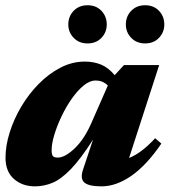

<svg xmlns="http://www.w3.org/2000/svg" viewBox="-20 -678 631 714"><path d="M288.5 -46.5 326 -159Q279.5 -86 243 -48.5Q206.5 -11 174.8 2Q143 15 110 15Q63 15 31.8 -12.5Q0.5 -40 0.5 -91.5Q0.5 -136 16 -185.5Q31.5 -235 59.2 -281.8Q87 -328.5 124.2 -366.2Q161.5 -404 205 -426.5Q248.5 -449 295.5 -449Q328.5 -449 355.8 -437.8Q383 -426.5 406.5 -398.5L441 -436H572L460 -90.5Q482.5 -99.5 506 -117Q529.5 -134.5 557 -164L580 -144Q525.5 -64 469 -24.5Q412.5 15 357.5 15Q310.5 15 294 1Q277.5 -13 288.5 -46.5ZM172 -119.5Q172 -103.5 176.5 -97.8Q181 -92 195 -92Q221.5 -92 257.2 -125.8Q293 -159.5 320 -221L381 -360Q373.5 -368 362.2 -373.2Q351 -378.5 335 -378.5Q313.5 -378.5 290.8 -359.8Q268 -341 246.8 -310.8Q225.5 -280.5 208.8 -245.2Q192 -210 182 -176.8Q172 -143.5 172 -119.5ZM305.5 -516.5Q274 -516.5 254 -537.2Q234 -558 234 -587Q234 -617 254 -637.8Q274 -658.5 305.5 -658.5Q337.5 -658.5 357.2 -637.8Q377 -617 377 -587Q377 -558 357.2 -537.2Q337.5 -516.5 305.5 -516.5ZM519.5 -516.5Q488 -516.5 468 -537.2Q448 -558 448 -587Q448 -617 468 -637.8Q488 -658.5 519.5 -658.5Q551.5 -658.5 571.2 -637.8Q591 -617 591 -587Q591 -558 571.2 -537.2Q551.5 -516.5 519.5 -516.5Z"/></svg>

Font: Newsreader Text ExtraBold
Style: Italic
Weight: 800
Italic angle: -17°
Designer: Hugues Gentile
Foundry: Production Type
Version: Version 1.001